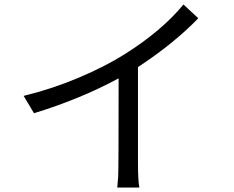

<svg xmlns="http://www.w3.org/2000/svg" viewBox="-20 -802 1040 853"><path d="M599 31H501Q503 15 505 -16.5Q507 -48 507 -454Q337 -362 131 -299L85 -376Q212 -407 330 -457Q448 -507 532 -560Q698 -664 795 -782L861 -721Q753 -609 593 -504V-76Q593 -2 599 31Z"/></svg>

Font: Source Han Sans & Saira Hybrid
Style: Regular
Weight: 400
Designer: Ryoko NISHIZUKA 西塚涼子 (kana & ideographs); Paul D. Hunt (Latin, Greek & Cyrillic); Wenlong ZHANG 张文龙 (bopomofo); Sandoll 
Foundry: Adobe Systems Incorporated
Version: Version 1.00;August 2, 2021;FontCreator 13.0.0.2675 64-bit